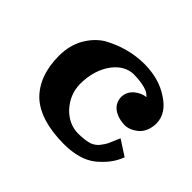

<svg xmlns="http://www.w3.org/2000/svg" viewBox="-103 -549 709 709"><g transform="rotate(45 251.0 -195.0)"><path d="M131.6 -361.5C107.8 -346.4 88.1 -325.1 72.4 -297.6C57.6 -270.6 50.1 -239.4 49.8 -204.2C50 -133.9 69.7 -79.7 109 -41.7C148.6 -4.6 209.9 14.2 293 14.6C348.3 14.4 391.3 2 421.9 -22.8C450 -46.3 469.7 -71 481.1 -96.9L486.6 -109.7L426.3 -148.7C415.5 -123.1 408.9 -107.7 406.2 -102.4C403.7 -97.2 398.3 -89.2 390.1 -78.2C383.2 -69.4 373.6 -62.5 361.3 -57.5C345.9 -52.7 326.8 -50.3 304 -50.1C271 -50.4 242.2 -63.3 217.6 -88.8C192 -116.6 179 -148.6 178.5 -184.8C178.7 -233.8 191 -274.7 215.6 -307.3C237.5 -335.1 263.3 -349.5 293 -350.5C323.2 -350.4 348.2 -346.3 367.7 -338.3C374.6 -334.5 380.8 -329.7 386.4 -323.8C371.3 -322.7 356.3 -316 341.4 -303.9C327.6 -291.5 320.4 -276.7 319.8 -259.2C320.2 -236.2 330.3 -218.7 350.4 -206.8C364.9 -198.4 382.6 -194 403.3 -193.6C421.3 -194 439 -201.6 456.2 -216.6C472.5 -231.8 481 -253.4 481.4 -281.4C481 -316.2 462.1 -345.4 424.5 -369.2C389.2 -392.9 346.2 -404.9 295.5 -405.3C239.1 -405.3 184.4 -390.7 131.6 -361.5Z"/></g></svg>

Font: Bentham
Style: Bold
Weight: 700
Version: Version 002.001